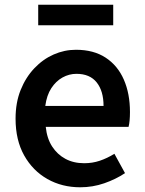

<svg xmlns="http://www.w3.org/2000/svg" viewBox="-20 -780 613 814"><path d="M320 14Q243 14 181 -21Q119 -56 82.5 -121Q46 -186 46 -277Q46 -345 67.5 -398.5Q89 -452 125.5 -490.5Q162 -529 207.5 -549Q253 -569 302 -569Q377 -569 428 -535.5Q479 -502 505 -442.5Q531 -383 531 -305Q531 -286 529.5 -269.5Q528 -253 525 -242H174Q179 -193 201 -159Q223 -125 257.5 -106.5Q292 -88 337 -88Q372 -88 403 -98.5Q434 -109 465 -128L510 -46Q471 -20 422 -3Q373 14 320 14ZM172 -331H419Q419 -394 390 -430.5Q361 -467 304 -467Q273 -467 245 -451.5Q217 -436 197.5 -406Q178 -376 172 -331ZM142 -673V-760H460V-673Z"/></svg>

Font: Noto Sans SC SemiBold
Style: Regular
Weight: 600
Designer: Ryoko NISHIZUKA 西塚涼子 (kana, bopomofo & ideographs); Paul D. Hunt (Latin, Greek & Cyrillic); Sandoll Communications 산돌커뮤니
Foundry: Adobe
Version: Version 2.004-H2;hotconv 1.0.118;makeotfexe 2.5.65603